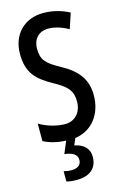

<svg xmlns="http://www.w3.org/2000/svg" viewBox="-142 -786 704 1089"><g transform="rotate(-15 210.0 -242.0)"><path d="M289 135C289 89 259 58 204 47L221 8C321 -6 385 -88 385 -200C385 -292 340 -351 249 -401C166 -446 142 -471 142 -537C142 -592 175 -631 232 -631C268 -631 308 -620 350 -596L380 -686C338 -708 286 -724 229 -724C116 -725 40 -646 41 -532C41 -419 93 -374 178 -326C259 -282 284 -252 284 -190C284 -131 249 -83 186 -83C140 -83 83 -98 36 -126V-23C76 -3 118 7 167 9L137 80C184 86 211 101 211 134C211 161 192 179 153 179C138 179 122 177 108 173V233C123 238 144 240 169 240C245 240 289 203 289 135Z"/></g></svg>

Font: Noto Sans Myanmar ExtraCondensed Medium
Style: Regular
Weight: 500
Width: 2
Designer: Monotype Design Team
Foundry: Monotype Imaging Inc.
Version: Version 2.107